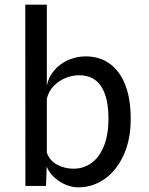

<svg xmlns="http://www.w3.org/2000/svg" viewBox="-20 -798 640 824"><path d="M541 -288Q541 -199 510.5 -132.2Q480 -65.5 428.8 -29.8Q377.5 6 316.5 6Q289.5 6 262.2 -5.2Q235 -16.5 213 -36.8Q191 -57 180.5 -83L177.5 0H89L88.5 -778H181V-429.5Q187.5 -465.5 211.5 -494.5Q235.5 -523.5 271.5 -539.8Q307.5 -556 348 -556Q407 -556 450.5 -525Q494 -494 517.5 -433.8Q541 -373.5 541 -288ZM445.5 -288.5Q445.5 -379.5 414.2 -427.2Q383 -475 319 -475Q292 -475 263.2 -464Q234.5 -453 212 -430.5Q189.5 -408 181 -375V-142.5Q193.5 -108 225.8 -91Q258 -74 295 -74Q339 -74 373 -98.8Q407 -123.5 426.2 -172Q445.5 -220.5 445.5 -288.5Z"/></svg>

Font: SplineSansMono30
Style: Regular
Weight: 400
Designer: Eben Sorkin, Mirko Velimirovic
Foundry: Sorkin Type
Version: Version 1.000